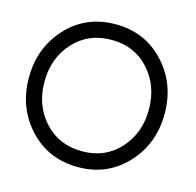

<svg xmlns="http://www.w3.org/2000/svg" viewBox="-111 -875 1020 1000"><g transform="rotate(15 399.5 -375.0)"><path d="M393.1 9.8Q233.9 9.8 130.4 -101.6Q26.9 -212.9 26.9 -375Q26.9 -537.1 130.4 -648.4Q233.9 -759.8 393.1 -759.8Q551.3 -759.8 655 -648.4Q758.8 -537.1 758.8 -375Q758.8 -212.9 655 -101.6Q551.3 9.8 393.1 9.8ZM393.1 -75.2Q517.1 -75.2 595.5 -161.6Q673.8 -248 673.8 -375Q673.8 -502.9 595.5 -589.4Q517.1 -675.8 393.1 -675.8Q268.1 -675.8 189.5 -589.4Q110.8 -502.9 110.8 -375Q110.8 -247.1 189.5 -161.1Q268.1 -75.2 393.1 -75.2Z"/></g></svg>

Font: Oakes Grotesk
Style: Regular
Weight: 400
Designer: Samuel Oakes
Foundry: Samuel Oakes
Version: Version 1.0 | wf-rip DC20170320